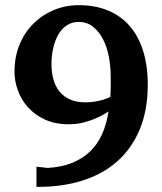

<svg xmlns="http://www.w3.org/2000/svg" viewBox="-20 -707 627 743"><path d="M408.2 -416Q408.2 -451.7 401.1 -488.3Q394 -524.9 378.9 -554.7Q363.8 -584.5 340.3 -603.3Q316.9 -622.1 284.2 -622.1Q257.8 -622.1 238 -608.6Q218.3 -595.2 205.3 -572.5Q192.4 -549.8 185.8 -520.3Q179.2 -490.7 179.2 -459Q179.2 -425.8 187 -398.7Q194.8 -371.6 210.9 -352.1Q227.1 -332.5 251.7 -321.8Q276.4 -311 310.1 -311Q331.1 -311 349.1 -314.2Q367.2 -317.4 379.9 -321.3Q395 -326.2 407.2 -332Q408.2 -348.6 408.4 -363.8Q408.7 -378.9 408.7 -390.6Q408.7 -404.3 408.2 -416ZM551.8 -378.9Q551.8 -280.8 520.8 -206.3Q489.7 -131.8 433.1 -82Q376.5 -32.2 297.1 -7.6Q217.8 17.1 121.1 16.1V-62L165 -57.1Q219.2 -60.5 260 -77.1Q300.8 -93.8 329.3 -121.6Q357.9 -149.4 375.2 -188.2Q392.6 -227.1 399.9 -275.9Q379.4 -261.7 355 -251Q334 -241.2 306.2 -233.6Q278.3 -226.1 246.1 -226.1Q193.4 -226.1 153.8 -244.4Q114.3 -262.7 88.1 -292Q62 -321.3 49.1 -357.4Q36.1 -393.6 36.1 -429.2Q36.1 -487.3 55.9 -534.9Q75.7 -582.5 109.9 -616.2Q144 -649.9 189.2 -668.5Q234.4 -687 285.2 -687Q347.7 -687 397.2 -666.7Q446.8 -646.5 481.2 -607.2Q515.6 -567.9 533.7 -510.5Q551.8 -453.1 551.8 -378.9Z"/></svg>

Font: Charis SIL
Style: Bold
Weight: 700
Foundry: SIL International
Version: Version 4.112